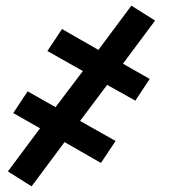

<svg xmlns="http://www.w3.org/2000/svg" viewBox="-20 -493 640 681"><path d="M92 168 8 115 122 -38 27 -92 78 -169 177 -113 274 -241 148 -312 200 -390 329 -316 446 -473 530 -420 416 -267 511 -213 460 -136 360 -192 264 -64 390 7 338 85 209 11Z"/></svg>

Font: Iosevka HT Extended
Style: Bold Italic
Weight: 700
Width: 7
Italic angle: -9°
Monospace: yes
Designer: Belleve Invis
Foundry: Belleve Invis
Version: Version 32.3.0; ttfautohint (v1.8.4)